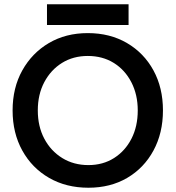

<svg xmlns="http://www.w3.org/2000/svg" viewBox="-20 -867 823 899"><path d="M394 12Q290 12 210 -34Q130 -80 84.5 -162Q39 -244 39 -350Q39 -456 84.5 -537.5Q130 -619 209 -665.5Q288 -712 391 -712Q495 -712 574.5 -665.5Q654 -619 698.5 -537.5Q743 -456 743 -350Q743 -244 698.5 -162Q654 -80 575.5 -34Q497 12 394 12ZM394 -94Q462 -94 514 -127Q566 -160 595.5 -217.5Q625 -275 625 -350Q625 -424 595 -482Q565 -540 512.5 -572.5Q460 -605 391 -605Q323 -605 270.5 -572.5Q218 -540 187.5 -482.5Q157 -425 157 -350Q157 -275 187.5 -217.5Q218 -160 271.5 -127Q325 -94 394 -94ZM200 -750V-847H582V-750Z"/></svg>

Font: Figtree Light SemiBold
Style: Regular
Weight: 600
Version: Version 2.002